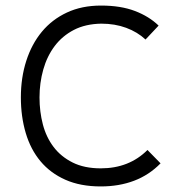

<svg xmlns="http://www.w3.org/2000/svg" viewBox="-20 -660 627 690"><path d="M557 -73Q516 -31 462 -10.5Q408 10 342 10Q269 10 215 -14Q161 -38 125.5 -80.5Q90 -123 72.5 -182Q55 -241 55 -310Q55 -381 74.5 -441.5Q94 -502 130.5 -546Q167 -590 220.5 -615Q274 -640 343 -640Q414 -640 465 -620.5Q516 -601 550 -568L503 -518Q474 -545 433.5 -560Q393 -575 344 -575Q287 -574 245.5 -552.5Q204 -531 176.5 -494.5Q149 -458 135.5 -410Q122 -362 122 -310Q122 -259 134 -213Q146 -167 172.5 -132Q199 -97 241 -76Q283 -55 342 -55Q444 -55 510 -121Z"/></svg>

Font: TypoPRO Sinkin Sans
Style: 300 Light
Weight: 300
Designer: Keith Bates
Foundry: K-Type
Version: Sinkin Sans (version 1.0)  by Keith Bates   •   © 2014   www